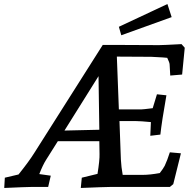

<svg xmlns="http://www.w3.org/2000/svg" viewBox="-20 -928 971 953"><path d="M4 -46 72 -62Q124 -127 149 -167L490 -705H558L769 -704Q789 -704 881 -709L897 -691L884 -558L825 -553L822 -607Q822 -617 810 -641L787 -643L731 -646L560 -647L570 -385H682Q690 -385 738 -391L759 -460L806 -455Q783 -325 776 -260L726 -254L729 -322Q677 -327 655 -327H573L580 -136Q582 -98 589 -60H688Q724 -60 773 -69Q791 -92 798 -106Q811 -134 823 -172L878 -167L840 -14L823 0H709H524Q501 0 381 5L386 -46L464 -65Q475 -134 474 -163L473 -227H267L209 -135Q193 -110 175 -64L232 -56L219 0H132Q111 0 1 5ZM473 -284 469 -550 300 -280ZM570 -795 811 -908 832 -843 582 -753Z"/></svg>

Font: Andada Pro Medium
Style: Italic
Weight: 500
Italic angle: -7°
Designer: Carolina Giovagnoli
Foundry: Huerta Tipografica
Version: Version 3.005; ttfautohint (v1.8.4)